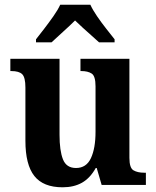

<svg xmlns="http://www.w3.org/2000/svg" viewBox="-20 -786 664 816"><path d="M246 10Q164 10 126 -38Q88 -86 88 -188V-414Q88 -457 74.5 -470.5Q61 -484 28 -484H24V-536H233V-213Q233 -146 247.5 -109Q262 -72 303 -72Q347 -72 366.5 -114Q386 -156 386 -226V-419Q386 -463 369.5 -473.5Q353 -484 326 -484H322V-536H530V-115Q530 -72 547.5 -62Q565 -52 592 -52H600V0H412L391 -72H387Q363 -29 328.5 -9.5Q294 10 246 10ZM133 -619Q148 -638 168 -664Q188 -690 207 -717Q226 -744 236 -766H364Q374 -744 392.5 -717Q411 -690 431.5 -664Q452 -638 467 -619V-606H401Q389 -617 370.5 -633.5Q352 -650 332.5 -667.5Q313 -685 299 -699Q278 -678 248 -651Q218 -624 199 -606H133Z"/></svg>

Font: Noto Serif Lao SemiCondensed
Style: Bold
Weight: 700
Width: 4
Designer: Monotype Design Team
Foundry: Monotype Imaging Inc.
Version: Version 2.003; ttfautohint (v1.8.4.7-5d5b)